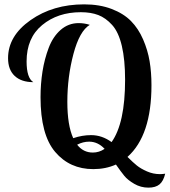

<svg xmlns="http://www.w3.org/2000/svg" viewBox="-20 -770 778 881"><path d="M17 -503Q17 -605 120 -677.5Q223 -750 366 -750Q437 -750 492 -729Q547 -708 581 -673.5Q615 -639 636.5 -589.5Q658 -540 666.5 -489Q675 -438 675 -379Q675 -148 565 -50Q590 -25 608 -10.5Q626 4 654.5 16.5Q683 29 714 29Q724 29 738 27Q730 61 712 76Q694 91 661 91Q626 91 596 73.5Q566 56 550.5 37Q535 18 512 -15Q465 6 408 6Q300 6 233 -73Q166 -152 166 -324Q166 -385 175 -442Q184 -499 203.5 -550.5Q223 -602 258.5 -633Q294 -664 341 -664Q367 -664 392 -656Q345 -628 317 -522.5Q289 -417 289 -303Q289 -195 316 -136Q357 -150 398 -150Q448 -150 492 -118Q554 -205 554 -404Q554 -496 539 -559.5Q524 -623 494.5 -655.5Q465 -688 431 -701Q397 -714 351 -714Q245 -714 173.5 -655Q102 -596 102 -488Q102 -412 133 -393Q78 -393 47.5 -421.5Q17 -450 17 -503ZM334 -106Q362 -70 406 -70Q435 -70 460 -87Q429 -120 389 -120Q361 -120 334 -106Z"/></svg>

Font: Lobster Two
Style: Regular
Weight: 400
Designer: Pablo Impallari
Foundry: Pablo Impallari. www.impallari.com
Version: Version 1.006